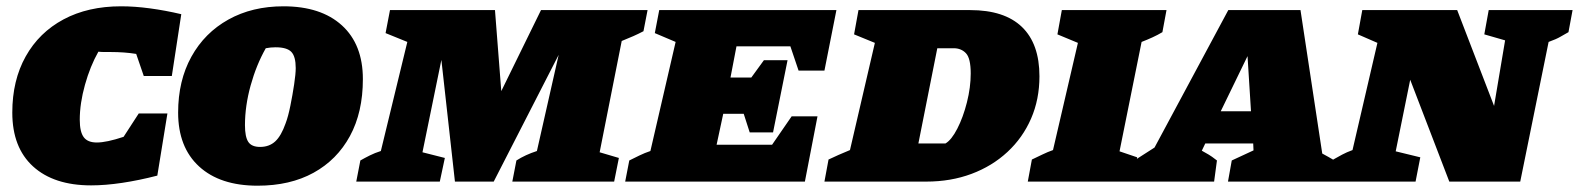

<svg xmlns="http://www.w3.org/2000/svg" viewBox="-20 -576 5008 609"><path d="M269 12Q151 12 85 -48Q19 -108 19 -219Q19 -321 61.5 -397Q104 -473 181.5 -514.5Q259 -556 364 -556Q407 -556 455.5 -549.5Q504 -543 555 -531L525 -335H436L412 -405Q375 -411 331 -411Q321 -411 311.5 -411Q302 -411 292 -412Q266 -366 249.5 -307Q233 -248 233 -196Q233 -158 245.5 -141Q258 -124 287 -124Q318 -124 372 -142L420 -216H511L479 -19Q421 -4 367.5 4Q314 12 269 12Z M797 13Q678 13 611.5 -48Q545 -109 545 -219Q545 -320 587 -396Q629 -472 704.5 -514Q780 -556 879 -556Q998 -556 1064.5 -495.5Q1131 -435 1131 -325Q1131 -220 1090 -144.5Q1049 -69 974.5 -28Q900 13 797 13ZM805 -110Q834 -110 853 -127.5Q872 -145 886 -185Q894 -206 901 -240.5Q908 -275 913 -308.5Q918 -342 918 -360Q918 -397 904 -411.5Q890 -426 854 -426Q838 -426 823 -423Q793 -370 775 -305Q757 -240 757 -179Q757 -142 767.5 -126Q778 -110 805 -110Z M1110 0 1123 -67Q1137 -75 1153 -83Q1169 -91 1188 -97L1272 -443L1203 -471L1217 -544H1550L1570 -287L1696 -544H2034L2021 -477Q2006 -469 1989 -461.5Q1972 -454 1952 -446L1882 -93L1943 -75L1928 0H1605L1618 -67Q1646 -85 1683 -97L1752 -402L1546 0H1423L1380 -386L1320 -93L1391 -75L1375 0Z M1963 0 1976 -67Q1992 -75 2008.5 -83Q2025 -91 2043 -97L2123 -443L2057 -471L2071 -544H2633L2595 -352H2513L2487 -429H2316L2297 -330H2363L2403 -385H2478L2432 -156H2358L2339 -215H2274L2253 -117H2429L2491 -207H2573L2533 0Z M3057 -544Q3166 -544 3221.5 -490.5Q3277 -437 3277 -334Q3277 -261 3250.5 -200Q3224 -139 3175.5 -94Q3127 -49 3061.5 -24.5Q2996 0 2918 0H2595L2608 -70Q2620 -76 2639.5 -84.5Q2659 -93 2676 -100L2755 -440L2689 -467L2703 -544ZM2979 -121Q2998 -132 3016.5 -168Q3035 -204 3047 -251.5Q3059 -299 3059 -343Q3059 -391 3044 -407Q3029 -423 3005 -423H2953L2893 -121Z M3240 0 3253 -70Q3270 -78 3286.5 -86Q3303 -94 3320 -100L3399 -440L3334 -467L3348 -544H3680L3667 -474Q3652 -465 3635.5 -457.5Q3619 -450 3601 -443L3531 -96L3587 -77L3572 0Z M4174 -89Q4185 -83 4194 -78Q4203 -73 4213 -67L4204 0H3875L3887 -67L3956 -99L3955 -121H3803L3792 -98Q3806 -90 3814 -85.5Q3822 -81 3840 -67L3831 0H3566L3578 -67L3642 -108L3876 -544H4105ZM3852 -223H3948L3937 -398Z M4702 -544H4968L4955 -474Q4942 -467 4929.5 -459.5Q4917 -452 4892 -443L4802 0H4577L4453 -323L4407 -96L4485 -77L4470 0H4196L4209 -70Q4223 -78 4237 -85.5Q4251 -93 4270 -100L4349 -440L4287 -467L4301 -544H4602L4719 -240L4754 -448L4688 -467Z"/></svg>

Font: Piazzolla SC Black
Style: Italic
Weight: 900
Italic angle: -11.3°
Designer: Juan Pablo del Peral
Foundry: Huerta Tipografica
Version: Version 1.330